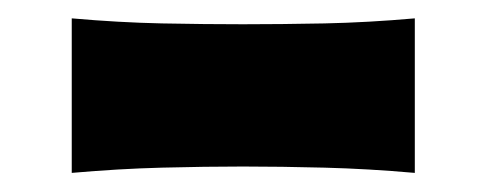

<svg xmlns="http://www.w3.org/2000/svg" viewBox="-20 -440 518 205"><path d="M56.6 -255.4V-420.4Q106.4 -416 152.8 -415Q199.2 -414.1 239.3 -414.1Q279.8 -414.1 326.4 -415Q373 -416 422.9 -420.4V-255.4Q373 -259.8 326.4 -261Q279.8 -262.2 239.3 -262.2Q199.2 -262.2 152.8 -261Q106.4 -259.8 56.6 -255.4Z"/></svg>

Font: Pinar DS2-Bold
Style: Regular
Weight: 700
Designer: Amin Abedi
Version: Version 2.000